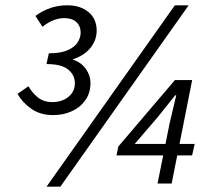

<svg xmlns="http://www.w3.org/2000/svg" viewBox="-20 -692 804 724"><path d="M180.4 -258Q131.7 -258 97.9 -281.9Q64.1 -305.8 46.1 -338L87.2 -366.7Q101.9 -341.3 123.4 -324.2Q145 -307 177.6 -307Q213.1 -307 237.7 -326.5Q262.3 -345.9 262.3 -378.6Q262.3 -408.5 237.4 -429.5Q212.5 -450.4 155.3 -450.4L164.2 -491Q209.3 -491 235.7 -502.9Q262 -514.8 273.1 -532.7Q284.1 -550.5 284.1 -568.8Q284.1 -593.8 268 -608.8Q251.9 -623.7 222.8 -623.7Q202.4 -623.7 182.2 -615.9Q162 -608.1 140.1 -591L113.6 -632.2Q143.3 -653.2 172.4 -662.6Q201.5 -672 234 -672Q282.7 -672 313.6 -646.6Q344.5 -621.2 344.5 -576.5Q344.5 -540.2 320.7 -511Q296.9 -481.8 253.3 -468Q287.6 -456.2 304.4 -431.2Q321.2 -406.2 321.2 -380.2Q321.2 -341.5 301.8 -314.1Q282.4 -286.7 250.4 -272.4Q218.4 -258 180.4 -258ZM155.4 12 639.3 -672H691.4L207.5 12ZM574.1 0 619.2 -225.1 644.6 -332.6H640.6L573.8 -249.2L488 -149.2H714.1L704.4 -106H419.3L426.2 -139.5L639.5 -390H704.6L627.3 0Z"/></svg>

Font: Source Sans Variable
Style: Italic
Weight: 200
Italic angle: -11°
Designer: Paul D. Hunt
Foundry: Adobe Systems Incorporated
Version: Version 3.006;hotconv 1.0.111;makeotfexe 2.5.65597